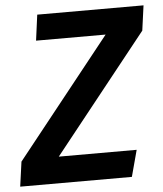

<svg xmlns="http://www.w3.org/2000/svg" viewBox="-66 -736 665 781"><g transform="rotate(-5 267.0 -345.5)"><path d="M-1 -101 385 -586H101L115 -691H549L535 -589L152 -108H470L441 0H-15Z"/></g></svg>

Font: FiraGO Medium
Style: Italic
Weight: 500
Italic angle: -8°
Designer: bBox Type GmbH
Foundry: bBox Type GmbH
Version: Version 1.001